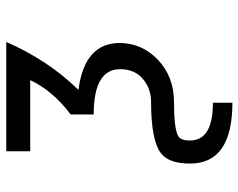

<svg xmlns="http://www.w3.org/2000/svg" viewBox="-96 -482 777 626"><g transform="rotate(-90 293.0 -168.5)"><path d="M113.3 -537.1H469.7Q410.2 -400.4 313.5 -301.8Q466.3 -281.7 466.3 -167.5Q466.3 -95.7 412.1 -43Q356.4 9.8 273.4 9.8Q189 9.8 164.1 22.9Q148.4 31.2 148.4 62Q148.4 136.7 271.5 136.7V200.2Q73.2 200.2 73.2 62Q73.2 -4.4 104.5 -30.8Q145 -64.9 273.4 -64.9Q320.8 -64.9 353 -95.2Q380.9 -121.1 380.9 -166Q380.9 -252 233.4 -252V-327.1Q311.5 -386.2 345.2 -459H113.3Z"/></g></svg>

Font: Consola Mono
Style: Book
Weight: 400
Monospace: yes
Designer: Wojciech Kalinowski "wmk69" (wmk69@o2.pl)
Foundry: Wojciech Kalinowski "wmk69" (wmk69@o2.pl)
Version: Version 2.1.0